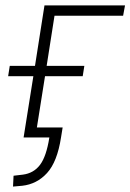

<svg xmlns="http://www.w3.org/2000/svg" viewBox="-20 -507 481 708"><path d="M28 181 30 141 64 137Q104 132 127.5 101Q151 70 162 0H67L103 -226H10L16 -264H109L144 -487H441L434 -449H181L152 -264H291L285 -226H146L116 -37H211L205 0Q191 90 153.5 131Q116 172 62 178Z"/></svg>

Font: Nunito Sans 10pt SemiCondensed ExtraLight
Style: Italic
Weight: 250
Width: 4
Italic angle: -9°
Designer: Vernon Adams
Foundry: Vernon Adams
Version: Version 3.101;gftools[0.9.27]